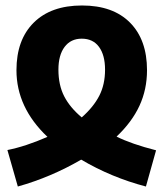

<svg xmlns="http://www.w3.org/2000/svg" viewBox="-20 -578 597 700"><path d="M7 -31Q73 -44 153 -79Q40 -186 40 -322Q40 -433 103 -495.5Q166 -558 279 -558Q392 -558 454 -495.5Q516 -433 516 -322Q516 -252 488.5 -192.5Q461 -133 405 -80Q459 -53 549 -30L512 102Q386 69 276 4Q166 68 45 102ZM363 -324Q363 -377 341 -407Q319 -437 278 -437Q238 -437 215.5 -407Q193 -377 193 -324Q193 -268 214 -227Q235 -186 278 -150Q321 -188 342 -229Q363 -270 363 -324Z"/></svg>

Font: Noto Sans Georgian Bold Narrow
Style: Regular
Weight: 700
Width: 4
Designer: Monotype Design team
Foundry: Monotype Imaging Inc.
Version: Version 1.000